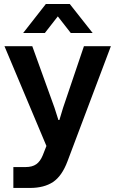

<svg xmlns="http://www.w3.org/2000/svg" viewBox="-20 -760 569 947"><path d="M45.9 167V64H106Q139.2 64 158.9 50Q178.7 36.1 190.9 5.9L209 -40L2 -532.2H139.2L249 -228L268.1 -168H272.9L291 -228L394 -532.2H526.9L313 35.2Q285.6 108.4 241.5 137.7Q197.3 167 127.9 167ZM94.2 -597.2 206.1 -740.2H324.2L437 -597.2H329.1L265.1 -679.2L201.2 -597.2Z"/></svg>

Font: Lumene Sans
Style: Bold
Weight: 600
Designer: Deni Anggara
Version: Version 1.003;Glyphs 3.1.2 (3151)